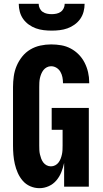

<svg xmlns="http://www.w3.org/2000/svg" viewBox="-20 -975 540 1003"><path d="M186 8Q161 8 138 -2Q115 -12 99 -30.5Q83 -49 73 -71.5Q63 -94 57.5 -118Q52 -142 50 -166.5Q48 -191 48 -215V-520Q48 -548 52 -576.5Q56 -605 67 -631Q78 -657 96 -679.5Q114 -702 138.5 -716.5Q163 -731 191 -737Q219 -743 247 -743Q274 -743 300 -738.5Q326 -734 349.5 -721.5Q373 -709 391.5 -690Q410 -671 422 -647.5Q434 -624 440 -598Q446 -572 446 -546V-540H309V-542Q309 -557 306 -572Q303 -587 295.5 -600Q288 -613 275 -621Q262 -629 247 -629Q235 -629 224.5 -623.5Q214 -618 207 -609Q200 -600 195.5 -589Q191 -578 188.5 -566.5Q186 -555 185.5 -543.5Q185 -532 185 -520V-215Q185 -203 185.5 -191.5Q186 -180 188.5 -169Q191 -158 195 -147Q199 -136 206 -126.5Q213 -117 223.5 -111.5Q234 -106 246 -106Q258 -106 268.5 -111.5Q279 -117 286 -126.5Q293 -136 297 -146.5Q301 -157 303.5 -168.5Q306 -180 306.5 -191.5Q307 -203 307 -215V-297H250V-411H444V0H315V-124Q310 -100 300.5 -76Q291 -52 274.5 -32.5Q258 -13 234.5 -2.5Q211 8 186 8ZM250 -815Q229 -815 208 -817.5Q187 -820 167.5 -827Q148 -834 130.5 -846.5Q113 -859 101 -876Q89 -893 83.5 -913.5Q78 -934 78 -955H182Q182 -943 187.5 -931.5Q193 -920 203 -913Q213 -906 225.5 -903.5Q238 -901 250 -901Q262 -901 274.5 -903.5Q287 -906 297 -913Q307 -920 312.5 -931.5Q318 -943 318 -955H422Q422 -934 416.5 -913.5Q411 -893 399 -876Q387 -859 369.5 -846.5Q352 -834 332.5 -827Q313 -820 292 -817.5Q271 -815 250 -815Z"/></svg>

Font: Iosevka Term Curly Heavy
Style: Regular
Weight: 900
Designer: Belleve Invis
Foundry: Belleve Invis
Version: Version 32.3.0